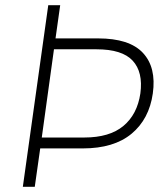

<svg xmlns="http://www.w3.org/2000/svg" viewBox="-20 -720 640 740"><path d="M166 -700H212L194 -572H358Q479 -572 531 -516Q583 -460 569 -360Q555 -261 487 -204.5Q419 -148 299 -148H135L114 0H68ZM188 -530 141 -190H305Q402 -190 455.5 -234.5Q509 -279 521 -360Q532 -442 491.5 -486Q451 -530 352 -530Z"/></svg>

Font: Retni Sans Light
Style: Italic
Weight: 300
Italic angle: -8°
Designer: Vitaly Kuzmin
Foundry: ParaType Ltd.
Version: Version 1.00;June 10, 2019;FontCreator 11.5.0.2425 64-bit; t